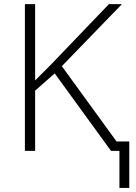

<svg xmlns="http://www.w3.org/2000/svg" viewBox="-20 -734 664 934"><path d="M608.9 -45.9V180.2H561V0H520L246.1 -377L150.9 -293V0H101.1V-713.9H150.9V-342.8L230 -421.9L509.8 -713.9H573.2L280.8 -412.1L546.9 -45.9Z"/></svg>

Font: OpenSans-Light
Style: Regular
Weight: 300
Foundry: Ascender Corporation
Version: Version 1.10